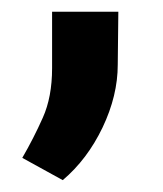

<svg xmlns="http://www.w3.org/2000/svg" viewBox="-20 -136 275 324"><path d="M179.7 -116.2 178.7 -26.9Q178.7 25.4 153.1 79.1Q127.4 132.8 85.9 168L17.6 130.4Q36.6 97.7 52.2 62.7Q67.9 27.8 67.9 -21V-116.2Z"/></svg>

Font: Vazirmatn RD SemiBold
Style: Regular
Weight: 600
Designer: Saber Rastikerdar
Foundry: Saber Rastikerdar
Version: Version 32.102